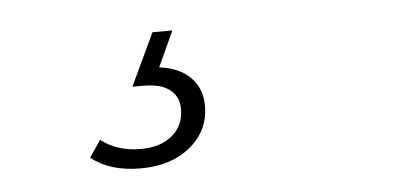

<svg xmlns="http://www.w3.org/2000/svg" viewBox="-30 -53 660 318"><g transform="rotate(-5 300.0 105.5)"><path d="M111 192 130 164Q157 185 196 185Q229 185 248.5 168.5Q268 152 268 125Q268 104 253 92.5Q238 81 210 81H191L232 -6H265L238 53Q271 57 289.5 75.5Q308 94 308 123Q308 164 276 190.5Q244 217 193 217Q142 217 111 192Z"/></g></svg>

Font: Idrija
Style: Italic
Weight: 300
Italic angle: -11.3°
Designer: Julieta Ulanovsky
Foundry: Julieta Ulanovsky
Version: Version 7.200